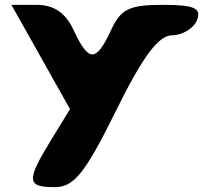

<svg xmlns="http://www.w3.org/2000/svg" viewBox="-20 -570 867 790"><path d="M268 -121 189 8C87 175 90 200 206 200C284 200 331 142 456 -112C567 -337 632 -425 689 -425C731 -425 779 -455 791 -488C809 -537 779 -550 650 -550C512 -550 477 -533 437 -446C375 -313 345 -313 283 -446C250 -517 202 -550 131 -550H27C108 -407 187 -264 268 -121Z"/></svg>

Font: Hussar Skorodowane
Style: Bold
Weight: 700
Foundry: Cannot Into Space Fonts
Version: Version 0.892